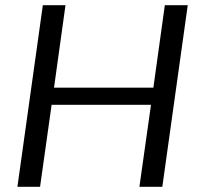

<svg xmlns="http://www.w3.org/2000/svg" viewBox="-20 -720 768 740"><path d="M145.1 -700H232.4L183.1 -345.3L167.5 -382H589.2L566 -345.3L615.3 -700H703.6L605.6 0H517.3L567.5 -355.5L579.6 -316H157.8L184.5 -355.5L134.4 0H47.1Z"/></svg>

Font: Pathway Extreme 8pt Thin 12pt
Style: Italic
Weight: 100
Italic angle: -8°
Version: Version 1.001;gftools[0.9.26]